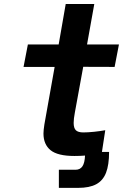

<svg xmlns="http://www.w3.org/2000/svg" viewBox="-20 -771 640 954"><path d="M196 -107.5Q196 -123.5 200.5 -152.5L251.5 -438.5H97L118.5 -550H271.5L306.5 -751H448.5L412.5 -550H571L549.5 -438.5L393.5 -439L352 -212Q346 -180.5 346 -160.5Q346 -134.5 357 -123.8Q368 -113 394 -113Q416 -113 447.5 -116.2Q479 -119.5 503 -124L486.5 -16H522Q522 48.5 506.8 87.5Q491.5 126.5 458 144.5Q424.5 162.5 368 162.5H272.5V72.5H355Q378 72.5 389.5 55.5Q401 38.5 402.5 2Q378 4 350 4Q266.5 4 231.2 -24.8Q196 -53.5 196 -107.5Z"/></svg>

Font: JuliaMono ExtraBoldItalic
Style: Regular
Weight: 800
Italic angle: -9°
Monospace: yes
Designer: cormullion
Foundry: corm
Version: Version 0.049; ttfautohint (v1.8.4)